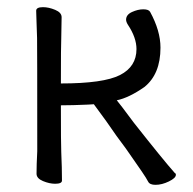

<svg xmlns="http://www.w3.org/2000/svg" viewBox="-20 -503 540 536"><path d="M414 13Q398 13 393.5 4Q389 -5 376 -24L358 -50Q331 -90 305 -124Q280 -161 242 -212L226 -211Q182 -209 150 -209Q150 -100 151 -79Q153 -34 153 1Q153 10 134 10Q118 10 100 2.5Q82 -5 82 -18Q82 -43 84 -81Q84 -376 83.5 -397Q83 -418 82 -440.5Q81 -463 81 -473Q81 -483 100 -483Q116 -483 134 -475.5Q152 -468 152 -455L151 -396Q150 -378 150 -270Q269 -270 315 -293.5Q361 -317 361 -366Q361 -398 337 -434Q332 -442 332 -448Q332 -462 348.5 -469.5Q365 -477 380 -477Q395 -477 399 -470Q428 -417 428 -370Q428 -296 383 -260Q340 -230 306 -223L321 -204L354 -160Q436 -56 468 -20Q471 -19 471 -15Q471 -6 451.5 3.5Q432 13 414 13Z"/></svg>

Font: LXGW WenKai Mono Lite
Style: Regular
Weight: 400
Monospace: yes
Designer: LXGW / Fontworks Inc.
Foundry: LXGW / Fontworks Inc.
Version: Version 1.520; June 14, 2025